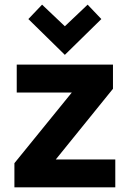

<svg xmlns="http://www.w3.org/2000/svg" viewBox="-20 -806 558 826"><path d="M42 0V-104L289 -408H52V-528H466V-424L220 -120H476V0ZM102 -724 161 -786 259 -693 357 -786 416 -724 259 -570Z"/></svg>

Font: Oxanium ExtraLight
Style: Bold
Weight: 700
Version: Version 2.000